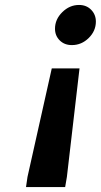

<svg xmlns="http://www.w3.org/2000/svg" viewBox="-20 -505 407 775"><path d="M367 -418Q367 -380 338 -351.5Q309 -323 270 -323Q240 -323 221 -342Q202 -361 202 -389Q202 -427 231.5 -456Q261 -485 299 -485Q329 -485 348 -465.5Q367 -446 367 -418ZM301 -229 250 209 243 250H85L91 209L189 -229Z"/></svg>

Font: Be Vietnam ExtraBold
Style: Italic
Weight: 800
Italic angle: -9.778°
Designer: Gabriel Lam
Foundry: TypeRant
Version: Version 3.000